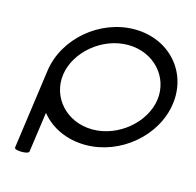

<svg xmlns="http://www.w3.org/2000/svg" viewBox="-106 -728 963 945"><g transform="rotate(15 376.0 -256.0)"><path d="M47.8 94.8C45.5 110.5 119.5 111.6 121.7 95.8C126.2 64.1 146.1 -77.6 150.5 -109.3C200.6 -46.6 281.9 -6.9 378.6 -6.9C555.5 -6.9 718.7 -144.1 742.4 -313.1C766.2 -482 642.3 -619.2 466.5 -619.2C290.7 -619.2 128.2 -481.7 104.4 -312.3ZM663.7 -313.1C647 -194.3 524.5 -89.4 392.2 -89.4C259.8 -89.4 166.8 -194.3 183.5 -313.1C200.2 -431.8 322.7 -536.7 455.1 -536.7C587.4 -536.7 680.4 -431.8 663.7 -313.1Z"/></g></svg>

Font: Hi.
Style: Tall Oblique
Weight: 400
Designer: Mew Too, Robert Jablonski
Foundry: Cannot Into Space Fonts
Version: Version 1.996